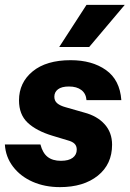

<svg xmlns="http://www.w3.org/2000/svg" viewBox="-29 -758 532 788"><path d="M214 -565 326 -738H483L337 -565ZM-9 -165H137Q146 -130 166.5 -114Q187 -98 221 -98Q253 -98 269.5 -110.5Q286 -123 286 -144Q286 -159 277 -168Q268 -177 249 -182L186 -201Q120 -221 84.5 -254.5Q49 -288 49 -346Q49 -419 105 -465Q161 -511 261 -511Q349 -511 406 -470.5Q463 -430 469 -347H326Q324 -374 305 -388.5Q286 -403 254 -403Q224 -403 209 -391.5Q194 -380 194 -361Q194 -344 206 -334Q218 -324 240 -318L317 -296Q370 -282 400.5 -248Q431 -214 431 -164Q431 -84 372.5 -37Q314 10 217 10Q155 10 105 -12Q55 -34 24.5 -74Q-6 -114 -9 -165Z"/></svg>

Font: CBA Beacon Sans Extra Bold
Style: Italic
Weight: 800
Italic angle: -13°
Designer: Wei Huang
Foundry: Wei Huang
Version: Version 1.002